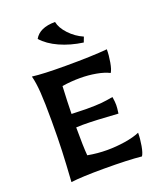

<svg xmlns="http://www.w3.org/2000/svg" viewBox="-137 -816 748 903"><g transform="rotate(-20 237.0 -364.0)"><path d="M74 -300Q74 -391 70.5 -442Q67 -493 58 -527Q111 -520 223 -520Q357 -520 433 -527Q433 -497 427 -463Q421 -429 412 -416Q387 -429 348 -436Q309 -443 268 -443Q223 -443 178 -436Q174 -358 173 -298Q221 -296 247 -296Q296 -296 322 -298.5Q348 -301 381 -307Q385 -283 385 -266Q385 -252 381 -224Q267 -232 205 -232L172 -231Q172 -134 176 -90Q225 -81 273 -81Q318 -81 362.5 -88Q407 -95 437 -108Q437 -78 431 -44Q425 -10 416 3Q349 -4 228 -4Q118 -4 63 3Q69 -86 71.5 -149.5Q74 -213 74 -300ZM144 -684Q170 -731 248 -731Q254 -700 283.5 -668.5Q313 -637 352 -620L342 -594Q278 -603 226 -626.5Q174 -650 144 -684Z"/></g></svg>

Font: Mirza Medium
Style: Regular
Weight: 500
Designer: Arabic design by Kourosh Beigpour, Latin design by Eduardo Tunni, engineering by Lasse Fister
Version: Version 1.0010g